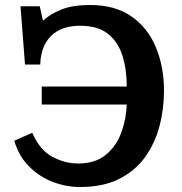

<svg xmlns="http://www.w3.org/2000/svg" viewBox="-20 -734 729 768"><path d="M300 14Q245 14 192 -6Q139 -26 97.5 -67Q56 -108 37 -171L109 -203Q138 -135 188.5 -107.5Q239 -80 292 -80Q361 -80 403 -114.5Q445 -149 465 -203Q485 -257 487 -316H147V-388H487Q487 -457 469.5 -512Q452 -567 411.5 -599Q371 -631 301 -631Q225 -631 184 -590Q143 -549 141 -476H80L62 -709H139L152 -651Q179 -677 224.5 -695.5Q270 -714 341 -714Q440 -714 505.5 -668.5Q571 -623 603.5 -545Q636 -467 636 -371Q636 -297 617.5 -228Q599 -159 559.5 -104.5Q520 -50 456 -18Q392 14 300 14Z"/></svg>

Font: Literata 12pt SemiBold
Style: Regular
Weight: 600
Designer: Latin by Veronika Burian and Jose Scaglione. Greek by Irene Vlachou. Cyrillic by Vera Evstafieva.
Foundry: TypeTogether
Version: Version 3.002